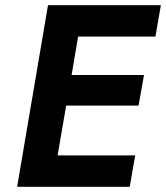

<svg xmlns="http://www.w3.org/2000/svg" viewBox="-20 -720 640 740"><path d="M165 -700H600L579 -579H281L256 -431H535L514 -313H235L202 -121H501L480 0H46Z"/></svg>

Font: Von Semi
Style: Italic
Weight: 600
Version: Version 4.000; ttfautohint (v1.8.4.7-5d5b)